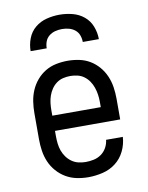

<svg xmlns="http://www.w3.org/2000/svg" viewBox="-84 -801 669 870"><g transform="rotate(-10 250.0 -366.0)"><path d="M252 8Q225 8 198.5 2.5Q172 -3 149 -16.5Q126 -30 108 -50.5Q90 -71 79.5 -95.5Q69 -120 65 -146.5Q61 -173 61 -200V-320Q61 -347 65 -373.5Q69 -400 79.5 -424.5Q90 -449 107.5 -469.5Q125 -490 147.5 -503.5Q170 -517 196.5 -522.5Q223 -528 250 -528Q277 -528 303.5 -522.5Q330 -517 352.5 -503.5Q375 -490 392.5 -469.5Q410 -449 420.5 -424.5Q431 -400 435 -373.5Q439 -347 439 -320V-225H139V-200Q139 -183 141 -166Q143 -149 148.5 -133.5Q154 -118 164 -104Q174 -90 188 -80Q202 -70 218.5 -66Q235 -62 252 -62Q271 -62 289.5 -66Q308 -70 323.5 -81Q339 -92 348.5 -109Q358 -126 360 -145H437Q435 -111 420 -80Q405 -49 378.5 -28.5Q352 -8 318.5 0Q285 8 252 8ZM362 -295V-320Q362 -337 359.5 -353.5Q357 -370 351.5 -386Q346 -402 336.5 -416Q327 -430 313.5 -440Q300 -450 283.5 -454Q267 -458 250 -458Q233 -458 216.5 -454Q200 -450 186.5 -440Q173 -430 163.5 -416Q154 -402 148.5 -386Q143 -370 141 -353.5Q139 -337 139 -320V-295ZM93 -600Q93 -630 104 -658.5Q115 -687 138 -706Q161 -725 190.5 -732.5Q220 -740 250 -740Q280 -740 309.5 -732.5Q339 -725 362 -706Q385 -687 396 -658.5Q407 -630 407 -600H333Q333 -616 327.5 -631Q322 -646 309.5 -656Q297 -666 281.5 -670Q266 -674 250 -674Q234 -674 218.5 -670Q203 -666 190.5 -656Q178 -646 172.5 -631Q167 -616 167 -600Z"/></g></svg>

Font: Iosevka Curly Slab
Style: Regular
Weight: 400
Monospace: yes
Designer: Belleve Invis
Foundry: Belleve Invis
Version: Version 22.1.2; ttfautohint (v1.8.4)